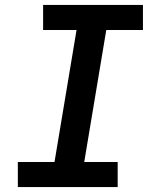

<svg xmlns="http://www.w3.org/2000/svg" viewBox="-20 -755 640 775"><path d="M52 0V-101H200L289 -634H154V-735H557V-634H409L320 -101H455V0Z"/></svg>

Font: Iosevka SS04 Extended Oblique
Style: Bold
Weight: 700
Width: 7
Italic angle: -9°
Monospace: yes
Designer: Belleve Invis
Foundry: Belleve Invis
Version: Version 19.0.0; ttfautohint (v1.8.4)